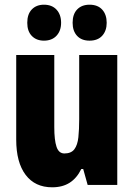

<svg xmlns="http://www.w3.org/2000/svg" viewBox="-20 -787 569 817"><path d="M479 -553V0H353L334 -68H326Q307 -29 276.5 -9.5Q246 10 202 10Q129 10 89 -43Q49 -96 49 -193V-553H211V-246Q211 -191 220.5 -162.5Q230 -134 254 -134Q283 -134 296.5 -152Q310 -170 313.5 -203Q317 -236 317 -280V-553ZM96 -690Q96 -727 115.5 -747Q135 -767 167 -767Q201 -767 220.5 -746Q240 -725 240 -690Q240 -656 220.5 -635Q201 -614 167 -614Q135 -614 115.5 -634Q96 -654 96 -690ZM289 -690Q289 -727 308.5 -747Q328 -767 361 -767Q396 -767 415 -746Q434 -725 434 -690Q434 -656 415 -635Q396 -614 361 -614Q327 -614 308 -634.5Q289 -655 289 -690Z"/></svg>

Font: Noto Sans Gurmukhi UI ExtraCondensed Black
Style: Regular
Weight: 900
Width: 2
Designer: Jelle Bosma - Monotype Design Team
Foundry: Monotype Imaging Inc.
Version: Version 2.004; ttfautohint (v1.8.4.7-5d5b)